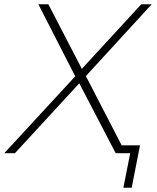

<svg xmlns="http://www.w3.org/2000/svg" viewBox="-44 -719 737 901"><path d="M183 -699 340 -396 619 -699H668L359 -362L546 0H499L328 -328L26 0H-24L309 -361L136 -699ZM535 162 567 0H499L505 -37H613L574 162Z"/></svg>

Font: Argentum Sans ExtraLight
Style: Italic
Weight: 200
Italic angle: -11°
Designer: Julieta Ulanovsky (font), Cristiano Sobral (main changes and remaster)
Foundry: Julieta Ulanovsky (font), Cristiano Sobral (main changes and remaster)
Version: Version 2.007;June 15, 2022;FontCreator 14.0.0.2814 64-bit; 